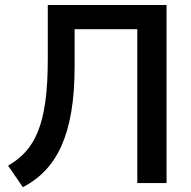

<svg xmlns="http://www.w3.org/2000/svg" viewBox="-20 -739 769 775"><path d="M72.3 16.6C208.5 -54.2 281.2 -193.8 281.2 -471.2V-621.1H534.2V0H652.3V-718.8H172.9V-500C172.9 -233.4 120.6 -132.8 12.7 -70.3Z"/></svg>

Font: Winston Medium
Style: Regular
Weight: 500
Designer: Vernon Adams, Kim Jin-seong, David Berlow, Cristiano Sobral
Foundry: The Winston Project Authors
Version: Version 3.004